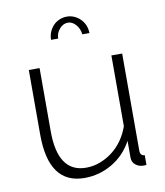

<svg xmlns="http://www.w3.org/2000/svg" viewBox="-83 -799 753 877"><g transform="rotate(-10 293.5 -360.0)"><path d="M286 -702Q264 -702 247 -682.5Q230 -663 230 -638H197Q197 -657 204 -674Q211 -691 223 -703.5Q235 -716 251.5 -723Q268 -730 286 -730Q304 -730 320 -723Q336 -716 348.5 -703.5Q361 -691 368 -674Q375 -657 375 -638H342Q339 -665 322.5 -683.5Q306 -702 286 -702ZM239 10Q73 10 73 -220V-520H123V-227Q123 -35 254 -35Q287 -35 318 -46.5Q349 -58 376 -78.5Q403 -99 423.5 -128Q444 -157 456 -192V-520H506V-70Q506 -45 527 -45V0Q522 1 518 1Q514 1 512 1Q492 1 476.5 -11.5Q461 -24 461 -45V-123Q427 -60 367.5 -25Q308 10 239 10Z"/></g></svg>

Font: Oxford Sans
Style: Regular
Weight: 300
Designer: Matt McInerney, Pablo Impallari, Rodrigo Fuenzalida
Foundry: Matt McInerney, Pablo Impallari, Rodrigo Fuenzalida
Version: Version 3.000g; ttfautohint (v1.5) -l 8 -r 28 -G 28 -x 14 -D